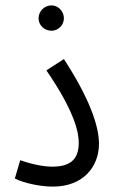

<svg xmlns="http://www.w3.org/2000/svg" viewBox="-20 -688 425 712"><path d="M171 -574C196 -574 217 -595 217 -620C217 -646 196 -668 171 -668C144 -668 123 -646 123 -620C123 -595 144 -574 171 -574ZM35 -26C71 -8 131 4 176 4C290 4 347 -71 347 -155C347 -225 308 -329 217 -469L152 -427C264 -264 272 -189 272 -158C272 -94 237 -70 174 -70C141 -70 97 -79 55 -94Z"/></svg>

Font: Noto Sans Arabic ExtCond
Style: Regular
Weight: 400
Width: 2
Designer: Monotype Design Team, Nadine Chahine, Nizar Qandah and Khaled Hosny
Foundry: Monotype Imaging Inc.
Version: Version 2.012